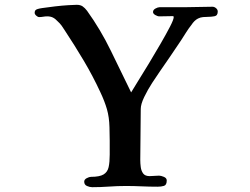

<svg xmlns="http://www.w3.org/2000/svg" viewBox="-20 -776 1040 798"><path d="M885 -728Q885 -711 871.5 -708.5Q858 -706 845 -706Q835 -706 824 -705Q813 -704 803 -699Q795 -695 788 -688Q781 -681 776 -673Q764 -658 754 -642Q744 -626 733 -609Q711 -576 688.5 -543Q666 -510 643 -477Q631 -460 612.5 -431.5Q594 -403 579.5 -373Q565 -343 565 -323Q565 -270 564 -217Q563 -164 563 -111Q563 -97 565 -81.5Q567 -66 575 -55Q583 -44 602 -44Q612 -44 621.5 -45Q631 -46 641 -46Q649 -46 661 -41Q673 -36 673 -26Q673 -7 661.5 -3.5Q650 0 635 0Q602 0 569 -1.5Q536 -3 503 -3Q468 -3 433 -0.5Q398 2 363 2Q353 2 341.5 -3Q330 -8 330 -21Q330 -30 340.5 -35.5Q351 -41 358 -41Q394 -41 410.5 -51Q427 -61 431.5 -81.5Q436 -102 436 -133Q436 -162 436 -190.5Q436 -219 435 -247Q434 -289 424.5 -322Q415 -355 397 -393Q366 -460 328 -524Q290 -588 249 -650Q243 -660 236 -669.5Q229 -679 220 -687Q210 -698 200 -703Q190 -708 176 -708Q168 -708 159.5 -706.5Q151 -705 143 -705Q137 -705 130.5 -711Q124 -717 124 -723Q124 -730 128 -734Q132 -739 155.5 -742.5Q179 -746 209 -749.5Q239 -753 264.5 -754.5Q290 -756 299 -756Q314 -756 323.5 -749.5Q333 -743 342 -731Q398 -653 440.5 -565.5Q483 -478 525 -392Q533 -406 553.5 -438.5Q574 -471 599 -512.5Q624 -554 647.5 -594.5Q671 -635 686.5 -665Q702 -695 702 -705Q702 -709 699 -709Q685 -709 670.5 -708.5Q656 -708 642 -708Q635 -708 625.5 -713.5Q616 -719 616 -726Q616 -735 626 -740.5Q636 -746 643 -746H746Q775 -746 804.5 -747Q834 -748 863 -748Q871 -748 878 -742Q885 -736 885 -728Z"/></svg>

Font: Kaisei Decol
Style: Bold
Weight: 700
Designer: Font-Kai, 金井和夫
Foundry: KAZUO KANAI
Version: Version 5.003